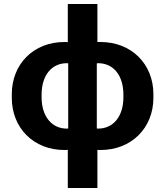

<svg xmlns="http://www.w3.org/2000/svg" viewBox="-20 -740 825 960"><path d="M319 -720V-529C315 -530 308 -530 302 -530C148 -530 39 -420 39 -269V-251C39 -100 148 10 302 10C309 10 314 10 319 9V200H467V9C470 10 477 10 483 10C637 10 747 -100 747 -251V-269C747 -420 637 -530 483 -530H467V-720ZM188 -267C188 -363 238 -424 314 -424C316 -424 319 -424 321 -423V-98C319 -97 316 -97 314 -97C238 -97 188 -159 188 -253ZM597 -267V-253C597 -159 547 -97 471 -97C469 -97 467 -97 464 -98V-423C467 -424 469 -424 471 -424C547 -424 597 -363 597 -267Z"/></svg>

Font: Fixel Display Bold
Style: Bold
Weight: 700
Designer: AlfaBravo + MacPaw
Foundry: Kyrylo Tkachov, Marchela Mozhyna, Serhii Makarenko, Maria Weinstein, Zakhar Kryvoshyya
Version: Version 1.211